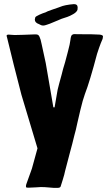

<svg xmlns="http://www.w3.org/2000/svg" viewBox="-20 -751 528 932"><path d="M217 159Q197 157 178 157Q174 157 153.5 158.5Q133 160 120 160Q109 160 108 159Q106 158 106 153Q106 147 108.5 141Q111 135 111 134L125 95Q127 91 129 84Q131 77 135 67L162 -31L84 -291Q68 -351 46.5 -437.5Q25 -524 14 -570Q12 -576 12 -577Q12 -583 22 -583Q28 -583 35.5 -582Q43 -581 51 -581L93 -582L146 -584Q162 -585 167 -580Q172 -575 176 -561Q176 -567 202 -445L226 -306L239 -230H245L256 -294Q258 -312 267.5 -346Q277 -380 279 -388Q285 -414 296 -449Q299 -461 309.5 -500Q320 -539 322 -558Q324 -577 329.5 -581.5Q335 -586 343 -585.5Q351 -585 354 -585Q441 -585 464 -583Q480 -581 480 -574Q480 -572 478 -562Q475 -556 469.5 -542Q464 -528 461 -519Q451 -489 451 -489Q416 -356 392 -294Q382 -267 370 -216.5Q358 -166 355 -152Q349 -122 341 -94Q332 -56 318 -5L296 79Q293 95 284.5 122Q276 149 275 152Q274 161 259 161Q244 162 217 159ZM169 -634Q149 -641 149 -656Q149 -658 151 -666Q152 -671 171 -679.5Q190 -688 201 -691Q209 -696 230 -703L262 -714L284 -722Q297 -726 319 -729L339 -731Q357 -731 357 -714Q357 -707 356 -703Q352 -692 335.5 -682.5Q319 -673 307 -669Q279 -661 251 -648Q233 -640 222 -636Q218 -635 207.5 -631Q197 -627 190 -627Q180 -627 169 -634Z"/></svg>

Font: Barriecito
Style: Regular
Weight: 400
Designer: Pablo Cosgaya & Sergio Jiménez
Foundry: Pablo Cosgaya & Sergio Jiménez
Version: Version 1.001